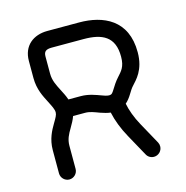

<svg xmlns="http://www.w3.org/2000/svg" viewBox="-96 -726 790 817"><g transform="rotate(-15 298.5 -317.5)"><path d="M516.1 -54.2 463.9 -148.9C444.3 -184.1 431.2 -220.7 425.8 -249.5C436 -258.3 445.3 -270 453.6 -283.7C460.9 -295.9 469.2 -309.1 477.1 -316.9C492.7 -335 531.7 -369.1 531.7 -447.8C532.2 -591.3 428.7 -634.8 323.7 -634.8H183.6C122.1 -634.8 74.7 -599.1 74.7 -531.7V-456.5C74.7 -406.2 94.2 -371.1 107.9 -344.2C120.1 -319.8 128.4 -305.2 128.4 -291C128.4 -279.8 121.6 -268.6 108.9 -247.1C94.2 -222.2 74.7 -187.5 74.7 -138.7V-36.6C74.7 -16.6 91.3 0 111.3 0C131.3 0 147.9 -16.6 147.9 -36.6V-138.7C147.9 -167 158.7 -187 172.4 -210C182.1 -226.6 190.4 -241.2 195.8 -256.8H249C269.5 -256.8 286.6 -249.5 310.5 -240.7C325.7 -235.4 340.8 -231 354.5 -229.5C362.3 -192.9 377.9 -152.3 399.4 -113.8L451.7 -19C458 -7.3 470.2 0 483.9 0C503.9 0 520.5 -16.6 520.5 -36.6C520.5 -43 519 -48.8 516.1 -54.2ZM147.9 -456.5V-531.7C147.9 -553.2 157.2 -561.5 183.6 -561.5H323.7C404.8 -561.5 459 -537.1 458.5 -447.8C458.5 -402.8 441.9 -387.7 423.3 -366.7C410.6 -353 398.4 -334 391.1 -321.8C383.3 -309.1 378.9 -304.2 374.5 -303.2C365.7 -300.3 356 -302.7 335.9 -310.1C314 -317.9 284.2 -330.1 249 -330.1H194.8C189 -347.7 180.2 -363.8 173.3 -377.4C159.7 -404.3 147.9 -425.8 147.9 -456.5Z"/></g></svg>

Font: Velvelyne
Style: Regular
Weight: 400
Designer: Manon Van der Borght et Mariel Nils
Foundry: Velvetyne
Version: Version 1.070;Glyphs 3.3.1 (3343)